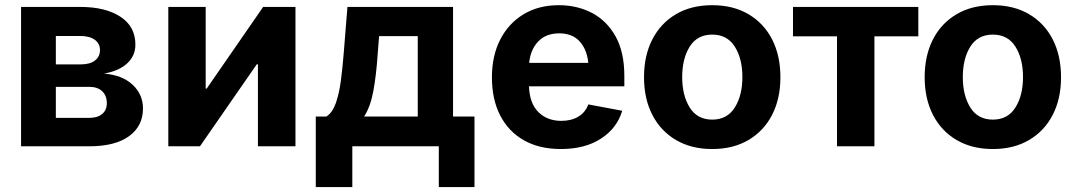

<svg xmlns="http://www.w3.org/2000/svg" viewBox="-20 -573 4215 752"><path d="M62.5 0V-545.9H293.9Q393.6 -545.9 451.9 -507.3Q510.3 -468.8 510.3 -398.4Q510.3 -354.5 478 -324.7Q445.8 -294.9 387.2 -284.7Q458.5 -279.3 499.3 -241.2Q540 -203.1 540 -148.4Q540 -79.1 485.4 -39.6Q430.7 0 329.6 0ZM198.7 -111.3H329.6Q361.8 -111.3 380.1 -126.5Q398.4 -141.6 398.4 -168.5Q398.4 -198.7 380.1 -215.8Q361.8 -232.9 329.6 -232.9H198.7ZM198.7 -320.8H296.9Q332 -320.8 351.8 -335.9Q371.6 -351.1 371.6 -377Q371.6 -402.8 350.8 -417.5Q330.1 -432.1 293.9 -432.1H198.7Z M1137.2 0H990.2V-321.3H985.8L763.2 0H639.2V-545.9H785.6V-226.1H789.6L1010.7 -545.9H1137.2Z M1216.8 159.7V-116.7H1258.8Q1282.7 -132.8 1295.7 -170.2Q1308.6 -207.5 1315.2 -258.3Q1321.8 -309.1 1326.2 -364.3L1340.8 -545.9H1754.4V-116.7H1838.4V159.7H1698.7V0H1359.9V159.7ZM1406.2 -116.7H1616.2V-431.6H1464.8L1459.5 -364.3Q1453.6 -276.4 1442.1 -215.6Q1430.7 -154.8 1406.2 -116.7Z M2176.3 10.7Q2092.8 10.7 2032.2 -23.4Q1971.7 -57.6 1939.2 -120.6Q1906.7 -183.6 1906.7 -270Q1906.7 -354.5 1939.2 -418Q1971.7 -481.4 2030.5 -517.1Q2089.4 -552.7 2168.9 -552.7Q2240.2 -552.7 2298.3 -522.5Q2356.4 -492.2 2390.9 -430.7Q2425.3 -369.1 2425.3 -275.9V-234.9H2051.8Q2054.2 -168 2088.9 -133.8Q2123.5 -99.6 2178.7 -99.6Q2217.3 -99.6 2244.9 -116Q2272.5 -132.3 2284.2 -164.1L2417 -139.2Q2397 -71.3 2334.2 -30.3Q2271.5 10.7 2176.3 10.7ZM2052.7 -326.7H2284.2Q2278.8 -379.9 2250 -411.1Q2221.2 -442.4 2170.4 -442.4Q2117.7 -442.4 2087.4 -409.9Q2057.1 -377.4 2052.7 -326.7Z M2769.5 10.7Q2687.5 10.7 2627.4 -24.7Q2567.4 -60.1 2534.9 -123.3Q2502.4 -186.5 2502.4 -270.5Q2502.4 -355 2534.9 -418.5Q2567.4 -481.9 2627.4 -517.3Q2687.5 -552.7 2769.5 -552.7Q2851.6 -552.7 2911.6 -517.3Q2971.7 -481.9 3004.2 -418.5Q3036.6 -355 3036.6 -270.5Q3036.6 -186.5 3004.2 -123.3Q2971.7 -60.1 2911.6 -24.7Q2851.6 10.7 2769.5 10.7ZM2769.5 -104.5Q2828.1 -104.5 2857.9 -151.9Q2887.7 -199.2 2887.7 -271Q2887.7 -343.3 2857.9 -390.4Q2828.1 -437.5 2769.5 -437.5Q2710.9 -437.5 2681.4 -390.4Q2651.9 -343.3 2651.9 -271Q2651.9 -199.2 2681.4 -151.9Q2710.9 -104.5 2769.5 -104.5Z M3258.3 0V-430.7H3085.9V-545.9H3576.7V-430.7H3404.8V0Z M3868.7 10.7Q3786.6 10.7 3726.6 -24.7Q3666.5 -60.1 3634 -123.3Q3601.6 -186.5 3601.6 -270.5Q3601.6 -355 3634 -418.5Q3666.5 -481.9 3726.6 -517.3Q3786.6 -552.7 3868.7 -552.7Q3950.7 -552.7 4010.7 -517.3Q4070.8 -481.9 4103.3 -418.5Q4135.7 -355 4135.7 -270.5Q4135.7 -186.5 4103.3 -123.3Q4070.8 -60.1 4010.7 -24.7Q3950.7 10.7 3868.7 10.7ZM3868.7 -104.5Q3927.2 -104.5 3957 -151.9Q3986.8 -199.2 3986.8 -271Q3986.8 -343.3 3957 -390.4Q3927.2 -437.5 3868.7 -437.5Q3810.1 -437.5 3780.5 -390.4Q3751 -343.3 3751 -271Q3751 -199.2 3780.5 -151.9Q3810.1 -104.5 3868.7 -104.5Z"/></svg>

Font: Inter-Bold
Style: Bold
Weight: 700
Designer: Rasmus Andersson
Foundry: rsms
Version: Version 4.000;git-a52131595